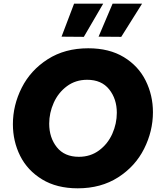

<svg xmlns="http://www.w3.org/2000/svg" viewBox="-20 -1012 866 1042"><path d="M540 -992 435 -812 314 -813 382 -992ZM751 -992 638 -812 515 -813 591 -992ZM50 -338Q50 -441 98 -536Q146 -631 239 -690.5Q332 -750 459 -750Q573 -750 652 -702Q731 -654 770.5 -574.5Q810 -495 810 -403Q810 -300 762 -204.5Q714 -109 621 -49.5Q528 10 402 10Q288 10 208.5 -38.5Q129 -87 89.5 -166Q50 -245 50 -338ZM614 -400Q614 -475 572.5 -527Q531 -579 453 -579Q390 -579 343 -544Q296 -509 271.5 -454Q247 -399 247 -341Q247 -265 288.5 -213Q330 -161 408 -161Q471 -161 518 -196Q565 -231 589.5 -286Q614 -341 614 -400Z"/></svg>

Font: Be Vietnam Black
Style: Italic
Weight: 900
Italic angle: -9°
Designer: Lam Bao; Tony Le; Vietanh Nguyen
Foundry: Yellow Type Foundry
Version: Version 5.000